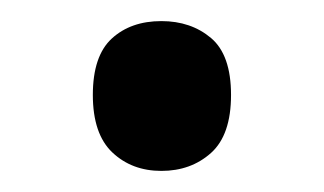

<svg xmlns="http://www.w3.org/2000/svg" viewBox="-20 -148 307 182"><path d="M68 -58Q68 -95 86 -111.5Q104 -128 133 -128Q161 -128 180 -112Q199 -96 199 -58Q199 -20 180 -3Q161 14 133 14Q105 14 86.5 -3.5Q68 -21 68 -58Z"/></svg>

Font: Noto Sans Gurmukhi SemiCondensed Medium
Style: Regular
Weight: 500
Width: 4
Designer: Jelle Bosma - Monotype Design Team
Foundry: Monotype Imaging Inc.
Version: Version 2.004; ttfautohint (v1.8.4.7-5d5b)